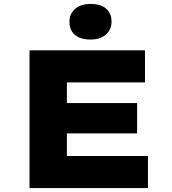

<svg xmlns="http://www.w3.org/2000/svg" viewBox="-20 -956 872 976"><path d="M130 0V-700H717V-537H320V-163H732V0ZM230 -278V-432H677V-278ZM440 -755Q389 -755 361 -778.5Q333 -802 333 -846Q333 -885 361.5 -910.5Q390 -936 440 -936Q491 -936 519 -912.5Q547 -889 547 -846Q547 -806 518.5 -780.5Q490 -755 440 -755Z"/></svg>

Font: Lexend Giga ExtraBold
Style: Regular
Weight: 800
Designer: Bonnie Shaver-Troup, Thomas Jockin
Foundry: Lexend
Version: Version 1.007